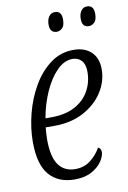

<svg xmlns="http://www.w3.org/2000/svg" viewBox="-84 -773 558 835"><g transform="rotate(-10 195.0 -356.0)"><path d="M354 -636Q324 -636 324 -673Q324 -694 333.5 -708Q343 -722 360 -722Q390 -722 390 -685Q390 -657 378.5 -646.5Q367 -636 354 -636ZM213 -636Q182 -636 182 -673Q182 -694 191.5 -708Q201 -722 218 -722Q248 -722 248 -685Q248 -657 236.5 -646.5Q225 -636 213 -636ZM178 10Q106 10 66 -36Q26 -82 26 -182Q26 -243 42.5 -307Q59 -371 90.5 -425Q122 -479 167 -512.5Q212 -546 269 -546Q319 -546 347.5 -518.5Q376 -491 376 -442Q376 -389 346 -342Q316 -295 261 -265Q206 -235 131 -235H92Q91 -223 90 -208.5Q89 -194 89 -182Q89 -105 114.5 -69.5Q140 -34 188 -34Q227 -34 255.5 -56Q284 -78 301 -109Q314 -103 314 -87Q314 -70 299 -47Q284 -24 253.5 -7Q223 10 178 10ZM98 -274H125Q185 -274 227 -296Q269 -318 291 -356.5Q313 -395 313 -442Q313 -475 298 -491.5Q283 -508 258 -508Q222 -508 189.5 -475.5Q157 -443 133 -389.5Q109 -336 98 -274Z"/></g></svg>

Font: Noto Serif ExtraCondensed Light
Style: Italic
Weight: 300
Width: 2
Italic angle: -12°
Designer: Monotype Design Team
Foundry: Monotype Imaging Inc.
Version: Version 2.014; ttfautohint (v1.8.4.7-5d5b)